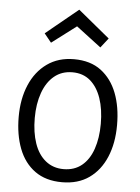

<svg xmlns="http://www.w3.org/2000/svg" viewBox="-57 -862 668 918"><g transform="rotate(5 277.5 -403.5)"><path d="M436 -283Q436 -353 418 -405.5Q400 -458 365.5 -487.5Q331 -517 280 -517Q229 -517 193 -487.5Q157 -458 138 -405Q119 -352 119 -284Q119 -215 137 -162.5Q155 -110 191 -81Q227 -52 277 -52Q329 -52 364.5 -81Q400 -110 418 -162.5Q436 -215 436 -283ZM514 -284Q514 -197 486 -130.5Q458 -64 405 -26.5Q352 11 275 11Q197 11 145 -26.5Q93 -64 67.5 -130.5Q42 -197 42 -283Q42 -369 70.5 -436Q99 -503 153 -541.5Q207 -580 282 -580Q361 -580 412 -541.5Q463 -503 488.5 -437Q514 -371 514 -284ZM438 -693 402 -647 277 -742H288L165 -649L131 -691L286 -818Z"/></g></svg>

Font: Yaldevi
Style: Regular
Weight: 400
Designer: Sol Matas, Rajitha Manaperi, Kosala Senevirathne
Foundry: Mooniak
Version: Version 1.100